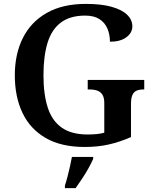

<svg xmlns="http://www.w3.org/2000/svg" viewBox="-20 -744 789 985"><path d="M415 10Q294 10 214.5 -36Q135 -82 95.5 -164.5Q56 -247 56 -358Q56 -466 97 -548.5Q138 -631 219.5 -677.5Q301 -724 420 -724Q500 -724 553 -709Q606 -694 632.5 -668Q659 -642 659 -609Q659 -576 628.5 -553Q598 -530 544 -530Q544 -567 531 -597.5Q518 -628 490 -646Q462 -664 417 -664Q340 -664 292.5 -628.5Q245 -593 224 -524.5Q203 -456 203 -358Q203 -260 225 -192Q247 -124 297 -89Q347 -54 430 -54Q453 -54 474.5 -56Q496 -58 515 -63V-215Q515 -243 505.5 -258Q496 -273 479.5 -279Q463 -285 440 -285H430V-334H720V-285H714Q695 -285 681 -279Q667 -273 659.5 -257Q652 -241 652 -211V-41Q596 -16 539 -3Q482 10 415 10ZM313 208Q320 187 326.5 161.5Q333 136 339 110Q345 84 349 61H458V71Q449 92 434 119Q419 146 401 173Q383 200 368 221H313Z"/></svg>

Font: Noto Serif Khmer SemiBold
Style: Regular
Weight: 600
Version: Version 2.003